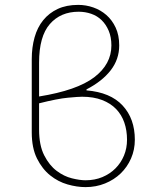

<svg xmlns="http://www.w3.org/2000/svg" viewBox="-20 -754 640 786"><path d="M330 12Q295 12 256.5 1Q218 -10 185.5 -36Q153 -62 131.5 -105Q110 -148 110 -212V-512Q110 -560 121.5 -601Q133 -642 157 -671.5Q181 -701 216.5 -717.5Q252 -734 300 -734Q332 -734 362 -723.5Q392 -713 415.5 -692.5Q439 -672 453.5 -641Q468 -610 468 -568Q468 -511 433 -466Q398 -421 334 -388V-384Q432 -376 482 -322Q532 -268 532 -182Q532 -141 516.5 -105.5Q501 -70 474 -44Q447 -18 410 -3Q373 12 330 12ZM140 -498V-359Q295 -384 365.5 -437.5Q436 -491 436 -568Q436 -602 425 -628Q414 -654 396 -671.5Q378 -689 353.5 -697.5Q329 -706 302 -706Q228 -706 184 -655.5Q140 -605 140 -498ZM330 -16Q368 -16 399 -29Q430 -42 452.5 -64.5Q475 -87 487.5 -117Q500 -147 500 -182Q500 -220 489 -252Q478 -284 455.5 -307.5Q433 -331 398 -344.5Q363 -358 316 -358Q301 -358 258 -354Q215 -350 140 -331V-224Q140 -159 161 -118Q182 -77 212 -54.5Q242 -32 274.5 -24Q307 -16 330 -16Z"/></svg>

Font: Source Code Pro ExtraLight
Style: Regular
Weight: 200
Monospace: yes
Designer: Paul D. Hunt, Teo Tuominen
Foundry: Adobe Systems Incorporated
Version: Version 2.030;PS 1.000;hotconv 16.6.51;makeotf.lib2.5.65220